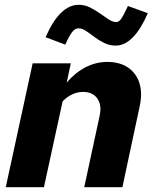

<svg xmlns="http://www.w3.org/2000/svg" viewBox="-20 -780 640 800"><path d="M4 0 116 -516H275L258 -436Q294 -478 337 -500Q380 -522 427 -522Q479 -522 513.5 -498.5Q548 -475 561 -433.5Q574 -392 562 -337L490 0H331L395 -297Q405 -341 386 -369Q367 -397 326 -397Q280 -397 241 -358L163 0ZM252 -594 170 -625Q229 -760 308 -760Q333 -760 355 -749Q377 -738 396.5 -724Q416 -710 433 -699Q450 -688 464 -688Q475 -688 484.5 -701Q494 -714 513 -755L596 -725Q537 -590 462 -590Q436 -590 414 -601Q392 -612 373.5 -626Q355 -640 338.5 -651Q322 -662 307 -662Q293 -662 281 -647Q269 -632 252 -594Z"/></svg>

Font: Red Hat Mono
Style: Italic
Weight: 300
Italic angle: -12°
Monospace: yes
Designer: Pentagram, MCKL
Foundry: Pentagram, MCKL
Version: Version 1.023